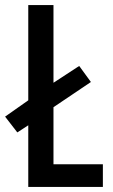

<svg xmlns="http://www.w3.org/2000/svg" viewBox="-31 -734 443 754"><path d="M80 0V-242L37 -214L-11 -276L80 -340V-714H179V-409L280 -475L326 -412L179 -313V-89H373V0Z"/></svg>

Font: Noto Sans ExtraCondensed Medium
Style: Regular
Weight: 500
Width: 2
Designer: Monotype Design Team
Foundry: Monotype Imaging Inc.
Version: Version 2.013; ttfautohint (v1.8.4.7-5d5b)